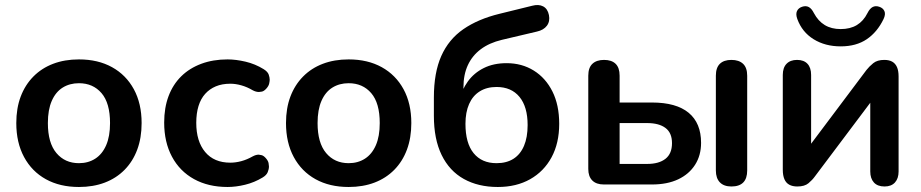

<svg xmlns="http://www.w3.org/2000/svg" viewBox="-20 -736 3676 766"><path d="M295 10Q219 10 163 -21Q107 -52 76 -109.5Q45 -167 45 -245Q45 -304 62.5 -350.5Q80 -397 113 -430.5Q146 -464 192 -481.5Q238 -499 295 -499Q371 -499 427 -468Q483 -437 514 -380Q545 -323 545 -245Q545 -186 527.5 -139Q510 -92 477 -58.5Q444 -25 398 -7.5Q352 10 295 10ZM295 -85Q332 -85 360 -103Q388 -121 403.5 -156.5Q419 -192 419 -245Q419 -325 385 -364.5Q351 -404 295 -404Q258 -404 230 -386.5Q202 -369 186.5 -333.5Q171 -298 171 -245Q171 -166 205 -125.5Q239 -85 295 -85Z M888 10Q811 10 754 -21.5Q697 -53 666 -111Q635 -169 635 -247Q635 -306 652.5 -352.5Q670 -399 703 -431.5Q736 -464 783 -481.5Q830 -499 888 -499Q921 -499 959.5 -490Q998 -481 1032 -460Q1048 -450 1052 -438.5Q1056 -427 1056 -418Q1056 -413 1054 -403Q1052 -393 1042.5 -382.5Q1033 -372 1024.5 -370.5Q1016 -369 1013 -369Q1001 -369 988 -376Q966 -389 943 -395.5Q920 -402 899 -402Q866 -402 841 -391.5Q816 -381 798.5 -361.5Q781 -342 772 -313Q763 -284 763 -246Q763 -172 798.5 -129.5Q834 -87 899 -87Q920 -87 942.5 -93Q965 -99 988 -112Q1001 -119 1012 -119Q1015 -119 1023.5 -117Q1032 -115 1041 -104.5Q1050 -94 1051.5 -85Q1053 -76 1053 -72Q1053 -61 1048 -49Q1043 -37 1028 -28Q995 -8 958 1Q921 10 888 10Z M1371 10Q1295 10 1239 -21Q1183 -52 1152 -109.5Q1121 -167 1121 -245Q1121 -304 1138.5 -350.5Q1156 -397 1189 -430.5Q1222 -464 1268 -481.5Q1314 -499 1371 -499Q1447 -499 1503 -468Q1559 -437 1590 -380Q1621 -323 1621 -245Q1621 -186 1603.5 -139Q1586 -92 1553 -58.5Q1520 -25 1474 -7.5Q1428 10 1371 10ZM1371 -85Q1408 -85 1436 -103Q1464 -121 1479.5 -156.5Q1495 -192 1495 -245Q1495 -325 1461 -364.5Q1427 -404 1371 -404Q1334 -404 1306 -386.5Q1278 -369 1262.5 -333.5Q1247 -298 1247 -245Q1247 -166 1281 -125.5Q1315 -85 1371 -85Z M1966 10Q1888 10 1830.5 -22Q1773 -54 1742 -117.5Q1711 -181 1711 -274V-347Q1711 -446 1740.5 -512.5Q1770 -579 1828.5 -619.5Q1887 -660 1973 -681L2103 -713Q2129 -720 2147 -710.5Q2165 -701 2170 -676Q2175 -651 2162 -633.5Q2149 -616 2122 -610L1982 -577Q1932 -565 1898 -539.5Q1864 -514 1846.5 -476Q1829 -438 1829 -388V-334H1812Q1822 -377 1846.5 -411Q1871 -445 1910 -464.5Q1949 -484 2001 -484Q2062 -484 2109.5 -454.5Q2157 -425 2184 -371Q2211 -317 2211 -242Q2211 -165 2180.5 -108.5Q2150 -52 2095 -21Q2040 10 1966 10ZM1961 -85Q2001 -85 2028.5 -102.5Q2056 -120 2070.5 -154Q2085 -188 2085 -237Q2085 -310 2052.5 -349.5Q2020 -389 1961 -389Q1922 -389 1894 -371.5Q1866 -354 1851.5 -321Q1837 -288 1837 -242Q1837 -165 1869.5 -125Q1902 -85 1961 -85Z M2389 0Q2359 0 2343 -16Q2327 -32 2327 -62V-434Q2327 -466 2343.5 -481.5Q2360 -497 2390 -497Q2420 -497 2436 -481.5Q2452 -466 2452 -434V-327H2581Q2678 -327 2727.5 -286Q2777 -245 2777 -166Q2777 -116 2753 -78.5Q2729 -41 2685.5 -20.5Q2642 0 2581 0ZM2452 -82H2562Q2609 -82 2635 -102.5Q2661 -123 2661 -165Q2661 -206 2635 -225.5Q2609 -245 2562 -245H2452ZM2898 8Q2868 8 2852 -8.5Q2836 -25 2836 -56V-434Q2836 -466 2852 -481.5Q2868 -497 2898 -497Q2928 -497 2944.5 -481.5Q2961 -466 2961 -434V-56Q2961 8 2898 8Z M3161 8Q3142 8 3129 1Q3116 -6 3109.5 -21Q3103 -36 3103 -59V-437Q3103 -466 3118 -481.5Q3133 -497 3160 -497Q3187 -497 3201.5 -481.5Q3216 -466 3216 -437V-128H3190L3437 -457Q3448 -471 3464 -484Q3480 -497 3508 -497Q3527 -497 3539.5 -490Q3552 -483 3558.5 -468.5Q3565 -454 3565 -431V-52Q3565 -24 3550.5 -8Q3536 8 3509 8Q3481 8 3466.5 -8Q3452 -24 3452 -52V-362H3479L3231 -32Q3221 -18 3205.5 -5Q3190 8 3161 8ZM3334 -551Q3272 -551 3226 -579.5Q3180 -608 3161 -660Q3154 -679 3159.5 -691.5Q3165 -704 3180 -709Q3195 -714 3206.5 -708Q3218 -702 3227 -684Q3244 -652 3270.5 -636Q3297 -620 3334 -620Q3372 -620 3398.5 -636Q3425 -652 3441 -684Q3450 -702 3461.5 -708Q3473 -714 3488 -709Q3503 -704 3508.5 -691.5Q3514 -679 3505 -660Q3480 -608 3438 -579.5Q3396 -551 3334 -551Z"/></svg>

Font: Nunito
Style: Bold
Weight: 700
Designer: Vernon Adams
Foundry: Vernon Adams
Version: Version 3.602